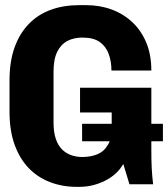

<svg xmlns="http://www.w3.org/2000/svg" viewBox="-20 -716 653 746"><path d="M278 10Q222 10 174 -8.5Q126 -27 91 -63.5Q56 -100 36.5 -154.5Q17 -209 17 -281V-404Q17 -477 36.5 -531.5Q56 -586 92 -623Q128 -660 177.5 -678Q227 -696 287 -696H314Q368 -696 414 -679Q460 -662 494.5 -629.5Q529 -597 548.5 -550Q568 -503 568 -442H413Q413 -477 402.5 -506Q392 -535 368 -552.5Q344 -570 300 -570Q267 -570 242 -557Q217 -544 202.5 -515Q188 -486 188 -437V-240Q188 -203 196.5 -177.5Q205 -152 220 -136.5Q235 -121 255.5 -113.5Q276 -106 300 -106Q332 -106 358 -116.5Q384 -127 399 -153Q403 -159 406 -167H299V-235H414V-279H291V-375H568V-235H613V-167H568V-137Q568 -93 569.5 -62.5Q571 -32 575 0H483L459 -79Q436 -38 388.5 -14Q341 10 288 10Z"/></svg>

Font: Chivo Mono Medium
Style: Bold
Weight: 700
Monospace: yes
Version: Version 1.008